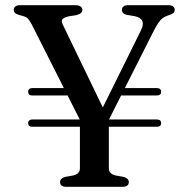

<svg xmlns="http://www.w3.org/2000/svg" viewBox="-20 -720 726 740"><path d="M392.5 -244.5 305.5 -223.5 101 -628.5Q93.5 -642 87.5 -648.2Q81.5 -654.5 69.5 -658L53 -662.5Q41.5 -666 37.2 -670.8Q33 -675.5 33 -682Q33 -690.5 39.2 -695.2Q45.5 -700 58.5 -700H270Q283 -700 290.2 -695.2Q297.5 -690.5 297.5 -682Q297.5 -667.5 273.5 -661.5L244.5 -657Q222.5 -651.5 219.2 -644Q216 -636.5 223.5 -622L388 -281.5L353.5 -260L523 -602.5Q534 -624.5 528.8 -638.2Q523.5 -652 500 -657.5L467.5 -663Q459 -665 454.5 -669.8Q450 -674.5 450 -682Q450 -690.5 456 -695.2Q462 -700 474.5 -700H628Q640.5 -700 647 -695.2Q653.5 -690.5 653.5 -682Q653.5 -675.5 649.5 -671Q645.5 -666.5 634 -662.5L626.5 -660Q616 -656.5 607.5 -650.5Q599 -644.5 590.8 -632.5Q582.5 -620.5 571.5 -599ZM288 -271.5 399.5 -272.5V-71Q399.5 -61 405.8 -54Q412 -47 424.5 -44L457.5 -38Q476.5 -32 476.5 -18Q476.5 -10 470.8 -5Q465 0 452 0H235.5Q223 0 217.2 -5Q211.5 -10 211.5 -18Q211.5 -32 230 -38L263.5 -44Q276.5 -47.5 282.2 -54.5Q288 -61.5 288 -71ZM88.5 -245.5Q88.5 -252 92.8 -255.8Q97 -259.5 104 -259.5H584.5Q592.5 -259.5 596.8 -255.8Q601 -252 601 -245.5Q601 -231.5 584.5 -231.5H104Q88.5 -231.5 88.5 -245.5ZM424.5 -352 437 -380.5H584.5Q592.5 -380.5 596.8 -376.8Q601 -373 601 -366.5Q601 -352 584.5 -352ZM88.5 -366.5Q88.5 -373 92.8 -376.8Q97 -380.5 104 -380.5H302.5L316 -352H104Q88.5 -352 88.5 -366.5Z"/></svg>

Font: Fraunces Wonky
Style: Regular
Weight: 400
Version: Version 1.000;[b76b70a41]